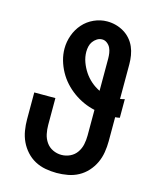

<svg xmlns="http://www.w3.org/2000/svg" viewBox="-113 -819 726 904"><g transform="rotate(15 250.0 -367.5)"><path d="M250 8Q223 8 195.5 3Q168 -2 144 -15Q120 -28 101.5 -48.5Q83 -69 71.5 -93.5Q60 -118 55.5 -145.5Q51 -173 51 -200V-331H154V-200Q154 -178 158.5 -156.5Q163 -135 175.5 -117Q188 -99 208 -89.5Q228 -80 250 -80Q272 -80 292 -89.5Q312 -99 324.5 -117Q337 -135 341.5 -156.5Q346 -178 346 -200V-325Q318 -331 291.5 -343Q265 -355 241.5 -372Q218 -389 198.5 -410.5Q179 -432 165 -457.5Q151 -483 143 -511Q135 -539 135 -568Q135 -601 146.5 -633Q158 -665 180 -690Q202 -715 233 -729Q264 -743 297 -743Q319 -743 339.5 -737.5Q360 -732 378.5 -721Q397 -710 411 -694Q425 -678 433.5 -658.5Q442 -639 445.5 -617.5Q449 -596 449 -575V-406Q454 -407 459.5 -408Q465 -409 471 -411V-320Q465 -319 459.5 -318Q454 -317 449 -317V-200Q449 -173 444.5 -145.5Q440 -118 428.5 -93.5Q417 -69 398.5 -48.5Q380 -28 356 -15Q332 -2 304.5 3Q277 8 250 8ZM346 -418V-575Q346 -588 344 -601.5Q342 -615 336.5 -626.5Q331 -638 320 -646.5Q309 -655 296 -655Q282 -655 270.5 -647.5Q259 -640 251.5 -629.5Q244 -619 241 -606Q238 -593 238 -580Q238 -554 247 -529.5Q256 -505 270 -484Q284 -463 303.5 -446Q323 -429 346 -418Z"/></g></svg>

Font: Iosevka Algr
Style: Bold
Weight: 700
Monospace: yes
Designer: Belleve Invis
Foundry: Belleve Invis
Version: Version 26.0.2; ttfautohint (v1.8.3)